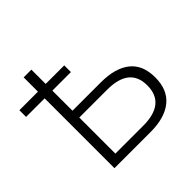

<svg xmlns="http://www.w3.org/2000/svg" viewBox="-174 -879 1054 1054"><g transform="rotate(-45 352.5 -352.5)"><path d="M144 0V-542H0V-594H144V-705H204V-594H348V-542H204V-386H424Q535 -386 595 -338.5Q655 -291 655 -194Q655 -98 595 -49Q535 0 424 0ZM204 -53H420Q593 -53 593 -194Q593 -333 420 -333H204Z"/></g></svg>

Font: Nunito Sans Light
Style: Regular
Weight: 300
Designer: Vernon Adams
Foundry: Vernon Adams
Version: Version 3.101; ttfautohint (v1.8.4.7-5d5b);gftools[0.9.27]